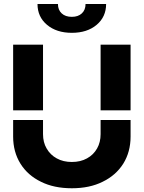

<svg xmlns="http://www.w3.org/2000/svg" viewBox="-20 -957 737 985"><path d="M348.6 8.8Q256.8 8.8 190.4 -24.4Q122.1 -57.6 85 -117.2Q47.4 -177.7 47.4 -256.3V-341.3H200.7V-269Q200.7 -226.6 219.2 -195.3Q237.8 -162.6 271 -144.5Q304.2 -126 348.6 -126Q393.1 -126 426.3 -144.5Q459.5 -162.6 478 -195.3Q496.1 -227.1 496.1 -269V-341.3H649.9V-256.3Q649.9 -177.7 612.3 -117.2Q574.2 -57.1 506.3 -24.4Q439.9 8.8 348.6 8.8ZM47.4 -391.1V-728H200.7V-391.1ZM496.1 -391.1V-728H649.9V-391.1ZM172.4 -936.5H277.3Q277.3 -906.2 296.4 -888.4Q315.4 -870.6 348.6 -870.6Q380.9 -870.6 399.9 -888.4Q418.9 -906.2 418.9 -936.5H524.4Q524.4 -870.6 475.8 -829.6Q427.2 -788.6 348.6 -788.6Q270 -788.6 221.2 -829.6Q172.4 -870.6 172.4 -936.5Z"/></svg>

Font: Inter Tight Stencil
Style: Bold
Weight: 700
Designer: Rasmus Andersson
Foundry: rsms
Version: Version 3.004;Glyphs 3.1.2 (3151)